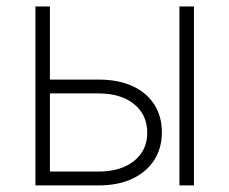

<svg xmlns="http://www.w3.org/2000/svg" viewBox="-20 -562 695 582"><path d="M120.6 -320.8H278.3Q338.4 -320.8 381.6 -301Q424.8 -281.2 447.8 -245.1Q470.7 -209 470.7 -161.1Q470.7 -113.3 447.5 -76.9Q424.3 -40.5 381.3 -20.3Q338.4 0 278.3 0H87.4V-542.5H131.3V-42H278.3Q346.2 -42 386.2 -74Q426.3 -106 426.3 -159.7Q426.3 -214.4 386.2 -246.6Q346.2 -278.8 278.3 -278.8H120.6ZM523.9 0V-542.5H567.9V0Z"/></svg>

Font: Inter 16pt ExtraLight
Style: Regular
Weight: 250
Version: Version 4.001;git-66647c0bb